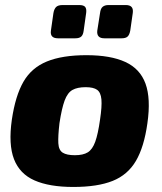

<svg xmlns="http://www.w3.org/2000/svg" viewBox="-20 -730 644 762"><path d="M323 -511Q419 -511 477.5 -484Q536 -457 557.5 -398Q579 -339 565 -241Q552 -147 519.5 -91.5Q487 -36 427 -12Q367 12 271 12Q176 12 117 -14Q58 -40 35.5 -98.5Q13 -157 27 -255Q41 -350 73 -405.5Q105 -461 166 -486Q227 -511 323 -511ZM320 -384Q287 -384 267.5 -373Q248 -362 236.5 -331Q225 -300 216 -241Q210 -189 211.5 -161.5Q213 -134 229 -124Q245 -114 277 -114Q310 -114 328.5 -125.5Q347 -137 358 -167.5Q369 -198 377 -255Q385 -308 382.5 -335.5Q380 -363 365.5 -373.5Q351 -384 320 -384ZM294 -710Q312 -710 318 -702.5Q324 -695 322 -679L312 -608Q310 -592 302.5 -585Q295 -578 279 -578H210Q178 -578 182 -608L192 -678Q195 -695 203 -702.5Q211 -710 229 -710ZM479 -710Q495 -710 502 -702.5Q509 -695 507 -679L497 -609Q494 -592 486.5 -585Q479 -578 463 -578H394Q363 -578 366 -608L377 -678Q379 -696 387.5 -703Q396 -710 411 -710Z"/></svg>

Font: Exo 2 ExtraBold
Style: Italic
Weight: 800
Italic angle: -8°
Designer: Natanael Gama
Foundry: Natanael Gama
Version: Version 2.010